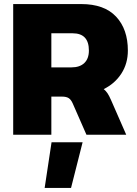

<svg xmlns="http://www.w3.org/2000/svg" viewBox="-20 -664 675 946"><path d="M45 -644H380Q494 -644 552 -582Q610 -520 610 -415Q610 -351 578 -301.5Q546 -252 491 -225Q502 -216 510 -204Q518 -192 528 -169L602 0H406L338 -155Q330 -173 318.5 -180.5Q307 -188 286 -188H233V0H45ZM332 -332Q373 -332 395.5 -353.5Q418 -375 418 -415Q418 -500 338 -500H233V-332ZM234 37H387L330 262H200Z"/></svg>

Font: Kanit Bold
Style: Regular
Weight: 700
Designer: Katatrad Team
Foundry: CadsonDemak
Version: Version 1.000